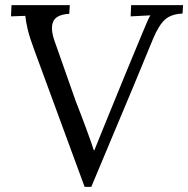

<svg xmlns="http://www.w3.org/2000/svg" viewBox="-20 -720 736 751"><path d="M696 -700 694 -667Q650 -665 626 -644Q602 -623 579 -569Q577 -564 573.5 -555.5Q570 -547 562 -528Q554 -509 539 -472Q524 -435 498 -373Q472 -311 432.5 -217Q393 -123 337 11H311L115 -522Q96 -573 88.5 -604.5Q81 -636 79 -658Q65 -657 51 -657Q37 -657 23 -656L25 -700H253L251 -666Q200 -663 188 -635.5Q176 -608 194 -558L276 -325Q298 -269 317 -217.5Q336 -166 347 -132H349Q363 -167 376 -199Q389 -231 407 -275Q441 -359 465 -417Q489 -475 506 -516Q523 -557 535 -586Q546 -612 553.5 -630Q561 -648 568 -660Q549 -659 530 -658Q511 -657 491 -656L493 -700Z"/></svg>

Font: Lora
Style: Italic
Weight: 400
Italic angle: -3°
Designer: Olga Karpushina, Alexei Vanyashin (Cyrillic)
Foundry: Cyreal
Version: Version 3.008